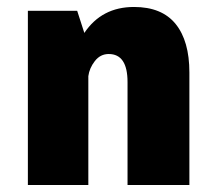

<svg xmlns="http://www.w3.org/2000/svg" viewBox="-20 -531 610 551"><path d="M60 0V-500H201.5L222 -436.5Q272 -511 364.5 -511Q444.5 -511 484 -462.2Q523.5 -413.5 523.5 -323V0H346V-295.5Q346 -376 292 -376Q268 -376 252.2 -355.8Q236.5 -335.5 233.5 -312.5V0Z"/></svg>

Font: League Mono Narrow ExtraBold
Style: Regular
Weight: 800
Width: 3
Designer: Tyler Finck
Foundry: The League of Moveable Type / Tyler Finck
Version: Version 2.210